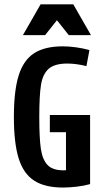

<svg xmlns="http://www.w3.org/2000/svg" viewBox="-20 -842 478 871"><path d="M43 -311.5Q43 -430.7 64.8 -500Q86.5 -569.3 134.8 -600.6Q183 -631.8 265 -631.8Q292 -631.8 324.7 -627.4Q357.4 -623 385.7 -614.7L372.1 -542Q326.3 -553.7 285.1 -553.7Q227.6 -553.7 200.7 -529.8Q173.8 -505.9 166 -457.3Q158.2 -408.7 158.2 -311.5Q158.2 -214.4 165.5 -165.8Q172.9 -117.2 195.9 -93.3Q219 -69.3 268.3 -69.3Q303.7 -69.3 372.1 -81.1L388.7 -6.8Q361.2 1 327.6 4.9Q293.9 8.8 265.8 8.8Q183.6 8.8 135.1 -22.5Q86.7 -53.7 64.8 -123Q43 -192.4 43 -311.5ZM279.3 -242.2H206.1V-320.3H388.7V-6.8H279.3ZM164.1 -822.3H312.5L392.6 -682.6H292L205.1 -792H271.5L184.6 -682.6H84Z"/></svg>

Font: Sudo Var
Style: Regular
Weight: 400
Monospace: yes
Designer: Jens Kutilek
Foundry: Jens Kutilek
Version: Version 0.065;FEAKit 1.0